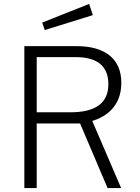

<svg xmlns="http://www.w3.org/2000/svg" viewBox="-20 -958 712 978"><path d="M434 -938 195 -843 208 -805 453 -881ZM597 0 450 -342C520 -363 598 -416 598 -536C598 -656 518 -723 370 -723H104V0H167V-329H388L528 0ZM338 -386H167V-667H366C472 -667 532 -624 532 -529C532 -430 463 -386 338 -386Z"/></svg>

Font: United Sans ExtraLight
Style: Regular
Weight: 200
Designer: Pablo Impallari, Rodrigo Fuenzalida (Modified by Dan O. Williams)
Version: Version 1.000;PS 001.000;hotconv 1.0.88;makeotf.lib2.5.64775